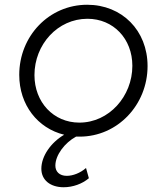

<svg xmlns="http://www.w3.org/2000/svg" viewBox="-20 -563 701 808"><path d="M315 12C475 12 601 -122 601 -285C601 -435 493 -543 347 -543C186 -543 61 -411 61 -248C61 -121 139 -23 250 4C194 37 154 94 154 147C154 195 192 225 248 225C286 225 326 211 354 187L342 144C318 165 287 177 261 177C230 177 213 159 213 134C213 90 252 38 300 12ZM125 -247C125 -376 223 -484 348 -484C457 -484 537 -400 537 -286C537 -158 439 -47 314 -47C205 -47 125 -133 125 -247Z"/></svg>

Font: Mluvka Light
Style: Italic
Weight: 300
Italic angle: -8°
Designer: Modified by Jiří Krblich, Original typeface by Gumpita Rahayu
Foundry: Gumpita Rahayu & Jiří Krblich
Version: Version 2.000;Glyphs 3.1.1 (3134)